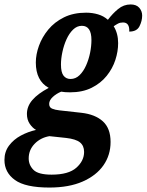

<svg xmlns="http://www.w3.org/2000/svg" viewBox="-77 -603 659 863"><path d="M145 240Q37 240 -10 206Q-57 172 -57 116Q-57 79 -36.5 51.5Q-16 24 16.5 6.5Q49 -11 85 -19Q69 -28 56.5 -46.5Q44 -65 44 -91Q44 -125 68.5 -153.5Q93 -182 142 -208Q84 -240 84 -322Q84 -358 98 -397Q112 -436 140 -470Q168 -504 210.5 -525Q253 -546 310 -546Q338 -546 363.5 -538.5Q389 -531 408 -514Q429 -542 454 -562.5Q479 -583 510 -583Q536 -583 549 -568Q562 -553 562 -533Q562 -509 550 -485Q538 -461 504 -461Q506 -502 476 -502Q463 -502 453.5 -497Q444 -492 434 -485Q454 -453 454 -409Q454 -372 441.5 -333.5Q429 -295 402.5 -262Q376 -229 335 -208.5Q294 -188 238 -188Q214 -188 198 -191Q176 -182 160 -167Q144 -152 144 -136Q144 -120 157.5 -114.5Q171 -109 190 -107L289 -96Q351 -89 385.5 -57.5Q420 -26 420 35Q420 94 388 140Q356 186 294.5 213Q233 240 145 240ZM240 -248Q263 -248 280.5 -265Q298 -282 310 -309Q322 -336 328 -366Q334 -396 334 -423Q334 -487 291 -487Q269 -487 251.5 -470Q234 -453 222 -426.5Q210 -400 203.5 -369.5Q197 -339 197 -313Q197 -278 208.5 -263Q220 -248 240 -248ZM155 182Q231 182 266 151Q301 120 301 80Q301 52 282.5 37Q264 22 220 17L145 9Q105 16 78.5 43.5Q52 71 52 109Q52 139 73.5 160.5Q95 182 155 182Z"/></svg>

Font: Noto Serif Condensed
Style: Bold Italic
Weight: 700
Width: 3
Italic angle: -12°
Designer: Monotype Design Team
Foundry: Monotype Imaging Inc.
Version: Version 2.014